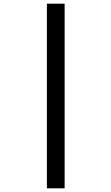

<svg xmlns="http://www.w3.org/2000/svg" viewBox="-20 -780 603 1040"><path d="M234 240V-760H330V240Z"/></svg>

Font: Noto Sans Mono SemiCondensed SemiBold
Style: Regular
Weight: 600
Width: 4
Designer: Monotype Design Team
Foundry: Monotype Imaging Inc.
Version: Version 2.014; ttfautohint (v1.8.4.7-5d5b)